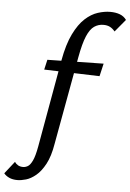

<svg xmlns="http://www.w3.org/2000/svg" viewBox="-201 -758 742 1093"><g transform="rotate(5 170.0 -211.0)"><path d="M-60 289Q-87 289 -106.5 280Q-126 271 -137 257L-82 187Q-74 199 -62 205.5Q-50 212 -34 212Q-20 212 -6.5 204Q7 196 19.5 170Q32 144 42 89L131 -411Q148 -505 177 -564Q206 -623 241 -655Q276 -687 313.5 -699Q351 -711 384 -711Q416 -711 439.5 -702Q463 -693 477 -673L418 -602Q405 -618 389.5 -626Q374 -634 352 -634Q323 -634 299.5 -618Q276 -602 258 -560Q240 -518 225 -436L134 64Q122 137 98 181.5Q74 226 45.5 249.5Q17 273 -10.5 281Q-38 289 -60 289ZM38 -351 51 -408 372 -414 355 -341Z"/></g></svg>

Font: Ysabeau Office SemiBold
Style: Italic
Weight: 600
Italic angle: -12°
Designer: Christian Thalmann (Catharsis Fonts)
Version: Version 2.001;gftools[0.9.30]; featfreeze: tnum,lnum,ss02